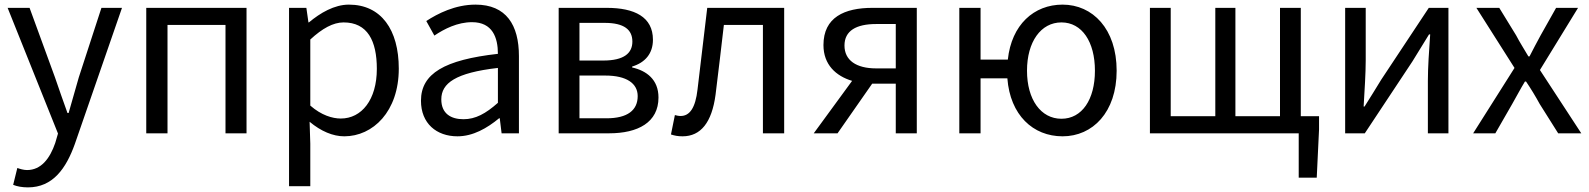

<svg xmlns="http://www.w3.org/2000/svg" viewBox="-20 -577 6879 831"><path d="M101 234C209 234 266 152 304 46L508 -543H419L321 -242C307 -193 291 -138 277 -88H272C253 -139 235 -194 218 -242L108 -543H13L231 1L219 42C196 109 158 159 97 159C82 159 66 154 55 150L37 223C54 230 76 234 101 234Z M613 0H705V-469H956V0H1047V-543H613Z M1231 229H1323V45L1320 -50C1369 -9 1421 13 1470 13C1594 13 1706 -94 1706 -280C1706 -448 1630 -557 1490 -557C1427 -557 1366 -521 1317 -480H1315L1306 -543H1231ZM1455 -64C1419 -64 1371 -78 1323 -120V-406C1375 -454 1422 -480 1467 -480C1571 -480 1611 -400 1611 -279C1611 -145 1545 -64 1455 -64Z M1960 13C2027 13 2088 -22 2140 -65H2143L2151 0H2226V-334C2226 -469 2171 -557 2038 -557C1950 -557 1874 -518 1825 -486L1860 -423C1903 -452 1960 -481 2023 -481C2112 -481 2135 -414 2135 -344C1904 -318 1802 -259 1802 -141C1802 -43 1869 13 1960 13ZM1986 -61C1932 -61 1890 -85 1890 -147C1890 -217 1952 -262 2135 -283V-132C2082 -85 2038 -61 1986 -61Z M2398 0H2616C2741 0 2830 -47 2830 -155C2830 -233 2778 -271 2716 -285V-289C2772 -306 2806 -345 2806 -405C2806 -504 2726 -543 2606 -543H2398ZM2488 -315V-478H2597C2682 -478 2717 -448 2717 -397C2717 -347 2681 -315 2591 -315ZM2488 -65V-250H2600C2692 -250 2740 -216 2740 -161C2740 -100 2696 -65 2605 -65Z M2934 13C3013 13 3061 -47 3077 -167C3090 -268 3101 -369 3113 -469H3282V0H3374V-543H3041C3027 -426 3013 -308 2999 -190C2990 -110 2965 -75 2926 -75C2916 -75 2909 -77 2901 -79L2884 5C2900 10 2913 13 2934 13Z M3772 -281C3686 -281 3635 -316 3635 -380C3635 -444 3686 -473 3772 -473H3857V-281ZM3502 0H3605L3755 -215H3757H3857V0H3948V-543H3756C3635 -543 3544 -502 3544 -382C3544 -297 3598 -248 3668 -227Z M4574 -63C4485 -63 4425 -146 4425 -271C4425 -396 4485 -480 4574 -480C4663 -480 4719 -396 4719 -271C4719 -146 4663 -63 4574 -63ZM4579 13C4709 13 4813 -91 4813 -271C4813 -452 4709 -557 4579 -557C4455 -557 4358 -470 4342 -319H4224V-543H4132V0H4224V-238H4340C4352 -79 4451 13 4579 13Z M4957 0H5601V192H5679L5689 -17V-74H5610V-543H5520V-74H5327V-543H5240V-74H5047V-543H4957Z M5802 0H5887L6093 -311C6113 -344 6144 -394 6165 -428H6170C6165 -357 6160 -285 6160 -227V0H6249V-543H6164L5958 -232C5938 -199 5907 -149 5886 -116H5882C5886 -186 5891 -259 5891 -316V-543H5802Z M6356 0H6452L6525 -127C6544 -160 6561 -193 6580 -224H6585C6606 -193 6626 -160 6644 -127L6724 0H6824L6645 -274L6810 -543H6715L6648 -424C6631 -393 6616 -364 6600 -333H6595C6577 -364 6558 -393 6542 -424L6469 -543H6370L6535 -283Z"/></svg>

Font: Source Han Sans KR
Style: Regular
Weight: 400
Designer: Ryoko NISHIZUKA 西塚涼子 (kana, bopomofo & ideographs); Paul D. Hunt (Latin, Greek & Cyrillic); Sandoll Communications 산돌커뮤니
Foundry: Adobe
Version: Version 2.004;hotconv 1.0.118;makeotfexe 2.5.65603